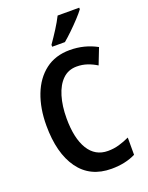

<svg xmlns="http://www.w3.org/2000/svg" viewBox="-172 -1023 864 1119"><g transform="rotate(-20 260.0 -463.5)"><path d="M332 -620Q280 -620 245 -586Q210 -552 192 -492Q174 -432 174 -356Q174 -232 216 -163.5Q258 -95 337 -95Q373 -95 406 -104.5Q439 -114 471 -129V-22Q407 10 321 10Q189 10 119 -87.5Q49 -185 49 -357Q49 -463 81 -546Q113 -629 175 -676.5Q237 -724 327 -724Q417 -724 494 -682L455 -582Q428 -599 397.5 -609.5Q367 -620 332 -620ZM464 -927Q450 -908 424 -880Q398 -852 369 -824Q340 -796 317 -777H238V-789Q264 -826 288.5 -864.5Q313 -903 330 -937H464Z"/></g></svg>

Font: Noto Sans Myanmar UI Condensed SemiBold
Style: Regular
Weight: 600
Width: 3
Designer: Monotype Design Team
Foundry: Monotype Imaging Inc.
Version: Version 2.103; ttfautohint (v1.8.4.7-5d5b)